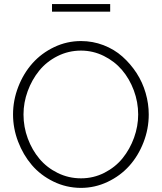

<svg xmlns="http://www.w3.org/2000/svg" viewBox="-20 -916 793 941"><path d="M234.9 -858.9V-896H520V-858.9ZM43.9 -355Q43.9 -424.8 69.6 -490.7Q95.2 -556.6 139.2 -606Q183.1 -655.3 245.4 -685.1Q307.6 -714.8 377 -714.8Q434.6 -714.8 487.3 -694.6Q540 -674.3 579.8 -638.9Q619.6 -603.5 649.2 -558.1Q678.7 -512.7 693.8 -460.2Q709 -407.7 709 -355Q709 -284.2 683.3 -218.3Q657.7 -152.3 613.8 -103.3Q569.8 -54.2 507.6 -24.7Q445.3 4.9 376 4.9Q304.2 4.4 241.5 -26.4Q178.7 -57.1 136 -107.2Q93.3 -157.2 68.6 -222.2Q43.9 -287.1 43.9 -355ZM377 -42Q438.5 -42 491.9 -69.3Q545.4 -96.7 581.1 -140.9Q616.7 -185.1 637 -241.2Q657.2 -297.4 657.2 -355Q657.2 -415.5 636 -472.7Q614.7 -529.8 578.1 -572.8Q541.5 -615.7 488.8 -641.8Q436 -668 377 -668Q315.4 -668 261.7 -640.9Q208 -613.8 172.1 -569.6Q136.2 -525.4 115.7 -469.2Q95.2 -413.1 95.2 -355Q95.2 -293.9 116.2 -237.3Q137.2 -180.7 173.6 -137.5Q210 -94.2 263.2 -68.1Q316.4 -42 377 -42Z"/></svg>

Font: Rawline Light
Style: Regular
Weight: 300
Designer: Matt McInerney, Pablo Impallari, Rodrigo Fuenzalida
Foundry: Matt McInerney, Pablo Impallari, Rodrigo Fuenzalida
Version: Version 4.020;PS 004.020;hotconv 1.0.88;makeotf.lib2.5.64775